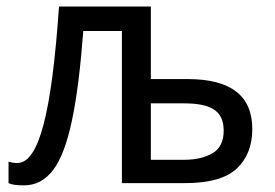

<svg xmlns="http://www.w3.org/2000/svg" viewBox="-20 -556 835 583"><path d="M159.2 -536.1C136.7 -211.4 98.1 -61 32.2 -61C23.9 -61 15.1 -62.5 5.9 -64.9V0C17.1 5.4 33.2 6.8 53.2 6.8C88.4 6.8 117.7 -8.8 141.6 -40C188.5 -102.5 215.8 -236.8 232.9 -461.9H350.1V0H542C615.2 0 667.5 -14.6 699.2 -44.4C730.5 -74.2 746.1 -113.8 746.1 -164.1C746.1 -263.7 683.1 -315.9 549.8 -315.9H438V-536.1ZM536.1 -242.2C616.2 -242.2 659.2 -223.1 659.2 -159.2C659.2 -127 647.9 -104 625.5 -90.8C603 -77.6 574.2 -70.8 539.1 -70.8H438V-242.2Z"/></svg>

Font: Avrile Sans
Style: Regular
Weight: 400
Designer: Monotype Design Team, Google (font), Stefan Peev (BGR Cyrillic), Cristiano Sobral (main changes)
Foundry: The Avrile Sans Project Authors
Version: Version 3.110